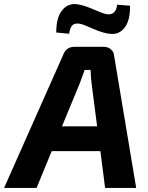

<svg xmlns="http://www.w3.org/2000/svg" viewBox="-59 -919 726 939"><path d="M514 -896 577 -891Q578 -822 552.5 -786.5Q527 -751 485 -753Q449 -755 397 -778Q345 -801 331 -803Q305 -807 294 -794.5Q283 -782 279 -754L216 -760Q216 -830 242.5 -865.5Q269 -901 310 -899Q343 -897 393.5 -875Q444 -853 461 -850Q508 -842 514 -896ZM432 -180H194L120 0H-39L251 -653Q265 -690 306 -690H450Q469 -690 483.5 -677.5Q498 -665 499 -647L607 0H455ZM416 -301 389 -510Q386 -532 384 -577H355Q337 -526 331 -511L244 -301Z"/></svg>

Font: Exo 2.0
Style: Bold Italic
Weight: 700
Italic angle: -8°
Designer: Natanael Gama
Version: Version 1.001;PS 001.001;hotconv 1.0.70;makeotf.lib2.5.58329